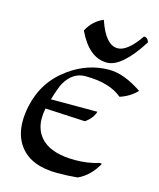

<svg xmlns="http://www.w3.org/2000/svg" viewBox="-137 -1046 951 1151"><g transform="rotate(15 338.5 -470.5)"><path d="M329.6 9.8Q168.9 9.8 97.7 -82Q49.3 -144 49.3 -237.3Q49.3 -281.2 60.1 -332.5Q94.2 -492.7 226.1 -586.9Q339.8 -668.9 472.2 -668.9Q564 -668.9 676.8 -592.8Q633.8 -547.9 572.3 -528.3Q494.6 -594.7 342.8 -594.7Q265.6 -594.7 218.3 -513.7Q203.1 -486.8 179.2 -407.2H467.8Q455.1 -364.3 409.7 -333L162.1 -345.7Q155.3 -312.5 155.3 -283.7Q155.3 -201.2 211.4 -150.4Q276.4 -92.8 413.1 -92.8Q492.7 -92.8 561.5 -114.7L574.7 -112.8Q529.3 -29.8 455.1 3.9Q394.5 9.8 329.6 9.8ZM445.3 -706.5Q334 -706.5 263.2 -856.9Q297.4 -922.9 362.3 -949.7Q410.2 -806.2 485.8 -806.2Q545.9 -806.2 621.1 -915.5Q644.5 -915.5 652.8 -887.7Q538.1 -706.5 445.3 -706.5Z"/></g></svg>

Font: Balgruf
Style: Italic
Weight: 500
Italic angle: -12°
Designer: Paul James Miller
Foundry: High-Logic / Made with FontCreator
Version: Version 1.201;March 28, 2021;FontCreator 13.0.0.2683 64-bit